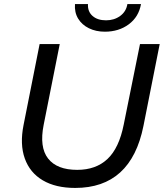

<svg xmlns="http://www.w3.org/2000/svg" viewBox="-20 -917 808 945"><path d="M350 8Q254 8 190.5 -29.5Q127 -67 102 -137Q77 -207 96 -302L175 -700H274L195 -303Q173 -193 216.5 -137Q260 -81 360 -81Q452 -81 509 -134.5Q566 -188 589 -304L669 -700H766L686 -297Q625 8 350 8ZM496 -761Q452 -761 417.5 -778Q383 -795 364.5 -825.5Q346 -856 349 -897H413Q411 -860 435.5 -838.5Q460 -817 502 -817Q542 -817 571.5 -838.5Q601 -860 607 -897H674Q663 -834 614 -797.5Q565 -761 496 -761Z"/></svg>

Font: Montserrat Medium
Style: Italic
Weight: 500
Italic angle: -11.3°
Designer: Julieta Ulanovsky
Foundry: Julieta Ulanovsky
Version: Version 9.000; ttfautohint (v1.8.4.7-5d5b)